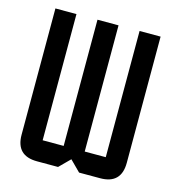

<svg xmlns="http://www.w3.org/2000/svg" viewBox="-103 -773 792 861"><g transform="rotate(15 293.0 -342.0)"><path d="M244.1 -683.6H341.8V-97.7H439.5V-683.6H537.1V-97.7Q537.1 0 439.5 0H341.8L293 -48.8L244.1 0H146.5Q48.8 0 48.8 -97.7V-683.6H146.5V-97.7H244.1Z"/></g></svg>

Font: BabelStone Runic Dotted
Style: Regular
Weight: 400
Designer: Andrew West
Foundry: BabelStone
Version: Version 3.003 March 14, 2022